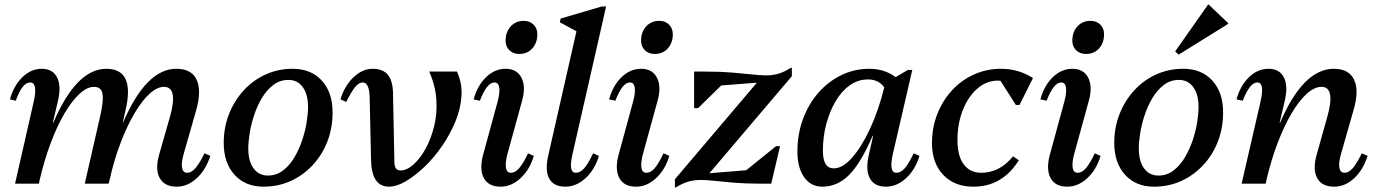

<svg xmlns="http://www.w3.org/2000/svg" viewBox="-20 -793 5948 829"><path d="M45 0 126 -356Q135 -394 131 -415.5Q127 -437 111 -437Q93 -437 78 -418Q63 -399 48 -358L23 -364Q39 -423 76.5 -459.5Q114 -496 160 -496Q207 -496 226 -459.5Q245 -423 231 -361L208 -263H210Q310 -496 439 -496Q564 -496 522 -317L510 -263H511Q611 -496 741 -496Q807 -496 829 -449Q851 -402 827 -317L773 -128Q762 -90 766 -68.5Q770 -47 788 -47Q806 -47 823 -66Q840 -85 863 -131L888 -120Q869 -60 829.5 -23.5Q790 13 743 13Q690 13 669.5 -24.5Q649 -62 667 -125L714 -289Q750 -418 688 -418Q658 -418 625 -387.5Q592 -357 560 -302.5Q528 -248 500 -174.5Q472 -101 453 -15L449 0H346L412 -289Q428 -358 422.5 -388Q417 -418 386 -418Q356 -418 323 -387.5Q290 -357 258 -302.5Q226 -248 198.5 -174.5Q171 -101 151 -15L148 0Z M1118 13Q1039 13 992.5 -38.5Q946 -90 946 -176Q946 -243 969 -301Q992 -359 1032.5 -403Q1073 -447 1127 -471.5Q1181 -496 1244 -496Q1323 -496 1369.5 -445Q1416 -394 1416 -308Q1416 -240 1393.5 -182Q1371 -124 1330 -80Q1289 -36 1235 -11.5Q1181 13 1118 13ZM1137 -35Q1173 -35 1201.5 -56.5Q1230 -78 1250.5 -112.5Q1271 -147 1284.5 -187Q1298 -227 1304 -265Q1310 -303 1310 -331Q1310 -385 1287.5 -416.5Q1265 -448 1225 -448Q1189 -448 1160.5 -426.5Q1132 -405 1111.5 -371Q1091 -337 1077.5 -296.5Q1064 -256 1058 -218Q1052 -180 1052 -152Q1052 -98 1074.5 -66.5Q1097 -35 1137 -35Z M1660 13Q1583 13 1582 -106L1576 -375Q1574 -437 1546 -437Q1530 -437 1514 -418Q1498 -399 1475 -353L1450 -364Q1468 -423 1506.5 -459.5Q1545 -496 1589 -496Q1634 -496 1655.5 -469Q1677 -442 1677 -385L1683 -88Q1685 -57 1709 -57Q1736 -57 1764.5 -82Q1793 -107 1817 -150Q1841 -193 1854.5 -248Q1868 -303 1864 -363.5Q1860 -424 1833 -484H1953Q1976 -434 1972.5 -378.5Q1969 -323 1946 -267.5Q1923 -212 1888 -161.5Q1853 -111 1812 -72Q1771 -33 1731.5 -10Q1692 13 1660 13Z M2141 13Q2089 13 2069 -24.5Q2049 -62 2066 -125L2129 -356Q2139 -394 2135.5 -415.5Q2132 -437 2115 -437Q2082 -437 2052 -358L2025 -364Q2041 -423 2078.5 -459.5Q2116 -496 2163 -496Q2211 -496 2231 -458.5Q2251 -421 2235 -361L2171 -128Q2161 -90 2164.5 -68.5Q2168 -47 2186 -47Q2204 -47 2221 -66Q2238 -85 2260 -131L2285 -120Q2267 -60 2227.5 -23.5Q2188 13 2141 13ZM2222 -560Q2196 -560 2179.5 -576Q2163 -592 2163 -617Q2163 -655 2185 -679Q2207 -703 2241 -703Q2267 -703 2283.5 -687Q2300 -671 2300 -645Q2300 -608 2278.5 -584Q2257 -560 2222 -560Z M2421 13Q2370 13 2351 -22.5Q2332 -58 2348 -125L2469 -658L2397 -697L2401 -713L2578 -765H2597L2452 -128Q2433 -47 2466 -47Q2485 -47 2502 -66Q2519 -85 2541 -131L2566 -120Q2548 -60 2508 -23.5Q2468 13 2421 13Z M2726 13Q2674 13 2654 -24.5Q2634 -62 2651 -125L2714 -356Q2724 -394 2720.5 -415.5Q2717 -437 2700 -437Q2667 -437 2637 -358L2610 -364Q2626 -423 2663.5 -459.5Q2701 -496 2748 -496Q2796 -496 2816 -458.5Q2836 -421 2820 -361L2756 -128Q2746 -90 2749.5 -68.5Q2753 -47 2771 -47Q2789 -47 2806 -66Q2823 -85 2845 -131L2870 -120Q2852 -60 2812.5 -23.5Q2773 13 2726 13ZM2807 -560Q2781 -560 2764.5 -576Q2748 -592 2748 -617Q2748 -655 2770 -679Q2792 -703 2826 -703Q2852 -703 2868.5 -687Q2885 -671 2885 -645Q2885 -608 2863.5 -584Q2842 -560 2807 -560Z M2894 16V-19L3248 -436L3094 -424L2994 -326H2977V-484H3020Q3089 -484 3138 -480Q3187 -476 3222.5 -472Q3258 -468 3285.5 -467.5Q3313 -467 3338.5 -474Q3364 -481 3394 -500H3399V-464L3043 -45L3202 -58L3331 -162H3348L3310 0H3267Q3199 0 3150.5 -4Q3102 -8 3067 -12Q3032 -16 3005 -16Q2978 -16 2953 -9Q2928 -2 2898 16Z M3530 13Q3481 13 3452 -28Q3423 -69 3423 -139Q3423 -214 3447 -279Q3471 -344 3513.5 -392.5Q3556 -441 3612.5 -468.5Q3669 -496 3734 -496Q3799 -496 3847 -460L3900 -491H3919L3835 -128Q3817 -47 3850 -47Q3869 -47 3886 -66Q3903 -85 3925 -131L3950 -120Q3932 -60 3892 -23.5Q3852 13 3805 13Q3755 13 3735.5 -23.5Q3716 -60 3732 -127L3750 -207H3748Q3697 -89 3646.5 -38Q3596 13 3530 13ZM3533 -142Q3533 -66 3580 -66Q3618 -66 3658.5 -111.5Q3699 -157 3736 -236Q3773 -315 3798 -416Q3773 -450 3728 -450Q3685 -450 3649.5 -425Q3614 -400 3588 -356Q3562 -312 3547.5 -257Q3533 -202 3533 -142Z M4183 13Q4101 13 4052.5 -38Q4004 -89 4004 -175Q4004 -242 4027 -300.5Q4050 -359 4090.5 -403Q4131 -447 4185.5 -471.5Q4240 -496 4302 -496Q4378 -496 4440 -456L4382 -340H4366L4300 -444Q4294 -445 4288 -445Q4240 -445 4200.5 -411Q4161 -377 4137.5 -318.5Q4114 -260 4114 -188Q4114 -120 4141 -83.5Q4168 -47 4217 -47Q4296 -47 4354 -118L4379 -101Q4308 13 4183 13Z M4588 13Q4536 13 4516 -24.5Q4496 -62 4513 -125L4576 -356Q4586 -394 4582.5 -415.5Q4579 -437 4562 -437Q4529 -437 4499 -358L4472 -364Q4488 -423 4525.5 -459.5Q4563 -496 4610 -496Q4658 -496 4678 -458.5Q4698 -421 4682 -361L4618 -128Q4608 -90 4611.5 -68.5Q4615 -47 4633 -47Q4651 -47 4668 -66Q4685 -85 4707 -131L4732 -120Q4714 -60 4674.5 -23.5Q4635 13 4588 13ZM4669 -560Q4643 -560 4626.5 -576Q4610 -592 4610 -617Q4610 -655 4632 -679Q4654 -703 4688 -703Q4714 -703 4730.5 -687Q4747 -671 4747 -645Q4747 -608 4725.5 -584Q4704 -560 4669 -560Z M4963 13Q4884 13 4837.5 -38.5Q4791 -90 4791 -176Q4791 -243 4814 -301Q4837 -359 4877.5 -403Q4918 -447 4972 -471.5Q5026 -496 5089 -496Q5168 -496 5214.5 -445Q5261 -394 5261 -308Q5261 -240 5238.5 -182Q5216 -124 5175 -80Q5134 -36 5080 -11.5Q5026 13 4963 13ZM4982 -35Q5018 -35 5046.5 -56.5Q5075 -78 5095.5 -112.5Q5116 -147 5129.5 -187Q5143 -227 5149 -265Q5155 -303 5155 -331Q5155 -385 5132.5 -416.5Q5110 -448 5070 -448Q5034 -448 5005.5 -426.5Q4977 -405 4956.5 -371Q4936 -337 4922.5 -296.5Q4909 -256 4903 -218Q4897 -180 4897 -152Q4897 -98 4919.5 -66.5Q4942 -35 4982 -35ZM5069 -557 5054 -571 5196 -773H5199L5283 -693V-690Z M5341 0 5423 -356Q5441 -437 5409 -437Q5376 -437 5346 -358L5319 -364Q5335 -423 5372.5 -459.5Q5410 -496 5457 -496Q5504 -496 5523 -459.5Q5542 -423 5528 -361L5505 -263H5507Q5607 -496 5739 -496Q5804 -496 5826.5 -449Q5849 -402 5824 -317L5770 -128Q5759 -90 5763 -68.5Q5767 -47 5785 -47Q5803 -47 5820 -66Q5837 -85 5860 -131L5885 -120Q5866 -60 5827 -23.5Q5788 13 5740 13Q5687 13 5667 -24.5Q5647 -62 5665 -125L5711 -289Q5747 -418 5686 -418Q5655 -418 5621.5 -387.5Q5588 -357 5556 -302.5Q5524 -248 5496 -174.5Q5468 -101 5448 -15L5445 0Z"/></svg>

Font: Platypi
Style: Italic
Weight: 400
Italic angle: -13°
Designer: David Sargent
Foundry: Bolt Cutter Type
Version: Version 1.200; ttfautohint (v1.8.4.7-5d5b)